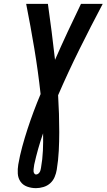

<svg xmlns="http://www.w3.org/2000/svg" viewBox="-20 -755 554 998"><path d="M167 223Q143 223 121 215Q99 207 86.5 189Q74 171 72.5 147.5Q71 124 75 100Q83 54 95.5 8Q108 -38 123 -84Q138 -130 155 -175.5Q172 -221 191 -266Q178 -385 158.5 -502Q139 -619 116 -735H229Q239 -663 248.5 -590Q258 -517 266 -444Q298 -517 332 -590Q366 -663 401 -735H514Q452 -618 393 -499Q334 -380 282 -260Q285 -212 286.5 -164Q288 -116 288 -68Q288 -20 285.5 29Q283 78 275 127Q272 146 264 165Q256 184 241 197.5Q226 211 206 217Q186 223 167 223ZM167 152Q173 152 178 148.5Q183 145 186 140Q189 135 190.5 129.5Q192 124 193 118Q201 73 203 28Q205 -17 204 -62Q190 -22 178.5 18.5Q167 59 158 100L156 114Q155 120 154.5 125.5Q154 131 154.5 136.5Q155 142 158.5 147Q162 152 167 152Z"/></svg>

Font: Iosevka Term Curly Oblique
Style: Bold
Weight: 700
Italic angle: -9°
Designer: Belleve Invis
Foundry: Belleve Invis
Version: Version 32.3.0